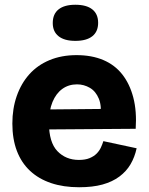

<svg xmlns="http://www.w3.org/2000/svg" viewBox="-20 -774 627 808"><path d="M313 14Q247 14 195 -3.5Q143 -21 106.5 -55Q70 -89 51 -139Q32 -189 32 -254Q32 -317 50.5 -370Q69 -423 103.5 -461.5Q138 -500 188.5 -521Q239 -542 302 -542Q366 -542 414.5 -521.5Q463 -501 494.5 -461Q526 -421 541 -363.5Q556 -306 551 -232L138 -229V-313L459 -316L402 -277Q409 -327 396 -358.5Q383 -390 358 -404.5Q333 -419 304 -419Q269 -419 242.5 -400Q216 -381 201 -345Q186 -309 186 -257Q186 -175 221.5 -138Q257 -101 312 -101Q339 -101 357 -108.5Q375 -116 386.5 -127.5Q398 -139 404.5 -153Q411 -167 415 -180L555 -150Q547 -113 529.5 -83Q512 -53 482.5 -31Q453 -9 411.5 2.5Q370 14 313 14ZM297 -602Q251 -602 226.5 -621.5Q202 -641 202 -677Q202 -715 226.5 -734.5Q251 -754 297 -754Q344 -754 368.5 -734.5Q393 -715 393 -678Q393 -641 368.5 -621.5Q344 -602 297 -602Z"/></svg>

Font: Bricolage Grotesque 96pt ExtraBold ExtraBold
Style: Regular
Weight: 800
Version: Version 1.001;gftools[0.9.33.dev8+g029e19f]